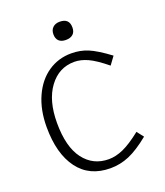

<svg xmlns="http://www.w3.org/2000/svg" viewBox="-157 -964 928 1083"><g transform="rotate(-20 307.0 -422.5)"><path d="M329.1 -751Q302.2 -751 287.6 -764.6Q272.9 -778.3 272.9 -805.2Q272.9 -830.1 288.3 -845Q303.7 -859.9 330.1 -859.9Q387.2 -859.9 387.2 -805.2Q387.2 -778.3 371.8 -764.6Q356.4 -751 329.1 -751ZM318.8 15.1Q192.9 15.1 125.5 -75.4Q58.1 -166 58.1 -326.2Q58.1 -428.7 93.5 -507.3Q128.9 -585.9 190.7 -627.9Q252.4 -669.9 330.1 -669.9Q384.3 -669.9 430.4 -650.6Q476.6 -631.3 550.8 -576.2L516.1 -528.8Q452.1 -581.1 410.2 -600.1Q368.2 -619.1 330.1 -619.1Q237.3 -619.1 179.2 -540.8Q121.1 -462.4 121.1 -328.1Q121.1 -184.1 177 -110.1Q232.9 -36.1 327.1 -36.1Q369.1 -36.1 415 -56.6Q460.9 -77.1 524.9 -127.9L556.2 -87.9Q485.8 -30.8 431.4 -7.8Q377 15.1 318.8 15.1Z"/></g></svg>

Font: IntelOne Mono Light
Style: Regular
Weight: 300
Designer: Fred Shallcrass
Foundry: Frere-Jones Type LLC
Version: Version 1.200;hotconv 1.1.0;makeotfexe 2.6.0;FJTRelease1.2